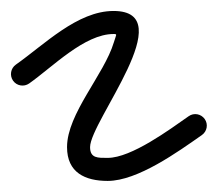

<svg xmlns="http://www.w3.org/2000/svg" viewBox="-41 -306 397 350"><path d="M12.1 -153.8C12.1 -153.8 12.1 -153.8 12.1 -153.8C55.2 -184.2 113.1 -244 166 -244C173.5 -244 170.9 -243.4 166.5 -228.7C148.9 -170.1 81.2 -98.8 81.2 -37.8C81.2 8.6 114.1 23.8 155.3 23.8C209.9 23.8 283.6 -29.4 327 -59.8C336.5 -66.5 338.9 -79.5 332.2 -89C325.5 -98.5 312.5 -100.9 303 -94.2C268.4 -70 198.5 -18.2 155.3 -18.2C137.7 -18.2 123.2 -17.2 123.2 -37.8C123.2 -85.1 290.5 -286 166 -286C100 -286 39.8 -224.7 -12.1 -188.2C-21.6 -181.5 -23.8 -168.4 -17.2 -158.9C-10.5 -149.4 2.6 -147.2 12.1 -153.8Z"/></svg>

Font: FRB American Cursive Guidelines Medium
Style: Italic
Weight: 500
Italic angle: -25°
Version: Version 2.0;Modular Font Editor K font №1